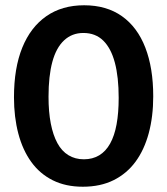

<svg xmlns="http://www.w3.org/2000/svg" viewBox="-20 -694 634 728"><path d="M294 14Q229 14 180 -10.5Q131 -35 98.5 -80Q66 -125 49.5 -187.5Q33 -250 33 -325Q33 -436 64.5 -513.5Q96 -591 155.5 -632.5Q215 -674 299 -674Q384 -674 442.5 -632.5Q501 -591 531 -513.5Q561 -436 561 -329Q561 -252 544 -189Q527 -126 494 -81Q461 -36 411 -11Q361 14 294 14ZM298 -90Q331 -90 356 -105Q381 -120 397.5 -149.5Q414 -179 422 -222.5Q430 -266 430 -323Q430 -402 415.5 -456.5Q401 -511 371.5 -540Q342 -569 296 -569Q253 -569 223 -541Q193 -513 178.5 -459.5Q164 -406 164 -327Q164 -270 172.5 -226Q181 -182 197.5 -151.5Q214 -121 239.5 -105.5Q265 -90 298 -90Z"/></svg>

Font: Bricolage Grotesque 96pt ExtraBold 96pt SemiBold
Style: Regular
Weight: 600
Version: Version 1.001;gftools[0.9.33.dev8+g029e19f]